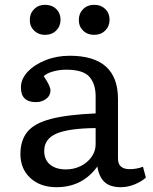

<svg xmlns="http://www.w3.org/2000/svg" viewBox="-20 -765 637 799"><path d="M215 14Q148 14 106.5 -24Q65 -62 65 -124Q65 -181 94 -216.5Q123 -252 191.5 -270Q260 -288 378 -293V-364Q378 -416 352 -445.5Q326 -475 255 -475Q227 -475 200.5 -467.5Q174 -460 162 -448Q177 -426 183.5 -411.5Q190 -397 190 -389Q190 -367 172 -353.5Q154 -340 130 -340Q67 -340 67 -401Q67 -436 95 -466Q123 -496 169.5 -514.5Q216 -533 270 -533Q471 -533 471 -353V-105Q471 -61 520 -61Q548 -61 575 -71L587 -26Q570 -10 541 2Q512 14 483 14Q438 14 415 -7.5Q392 -29 385 -72Q323 14 215 14ZM254 -60Q288 -60 316 -74Q344 -88 361 -112Q378 -136 378 -164V-232Q266 -231 215 -209Q164 -187 164 -137Q164 -100 188.5 -80Q213 -60 254 -60ZM372 -620Q344 -620 326 -637.5Q308 -655 308 -682Q308 -709 326 -727Q344 -745 372 -745Q400 -745 418 -727.5Q436 -710 436 -683Q436 -656 418 -638Q400 -620 372 -620ZM167 -620Q140 -620 122 -637.5Q104 -655 104 -682Q104 -709 122 -727Q140 -745 167 -745Q196 -745 214 -727.5Q232 -710 232 -683Q232 -656 214 -638Q196 -620 167 -620Z"/></svg>

Font: Literata 7pt
Style: Regular
Weight: 400
Designer: Latin by Veronika Burian and Jose Scaglione. Greek by Irene Vlachou. Cyrillic by Vera Evstafieva.
Foundry: TypeTogether
Version: Version 3.002